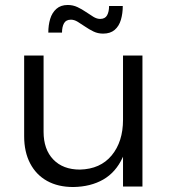

<svg xmlns="http://www.w3.org/2000/svg" viewBox="-20 -749 687 771"><path d="M155 -220Q155 -149 194 -108.5Q233 -68 301 -68Q383 -70 428.5 -125Q474 -180 474 -268H500Q500 -176 472.5 -116.5Q445 -57 394.5 -28Q344 1 274 2Q213 2 169 -22.5Q125 -47 101 -93Q77 -139 77 -202V-526H155ZM474 -526H552V0H474ZM473 -725Q473 -695 465.5 -669.5Q458 -644 440.5 -629Q423 -614 394 -614Q373 -614 355.5 -622.5Q338 -631 322 -642Q306 -653 292 -661.5Q278 -670 265 -670Q245 -670 237 -655.5Q229 -641 229 -618H174Q174 -648 181.5 -673Q189 -698 206.5 -713.5Q224 -729 252 -729Q273 -729 291 -720.5Q309 -712 325 -701Q341 -690 355 -681.5Q369 -673 382 -673Q402 -673 410 -687.5Q418 -702 418 -725Z"/></svg>

Font: Alexandria Light
Style: Regular
Weight: 300
Designer: Mohamed Gaber
Foundry: Kief Type Foundry
Version: Version 5.100